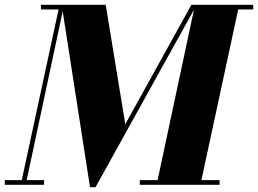

<svg xmlns="http://www.w3.org/2000/svg" viewBox="-49 -770 1075 800"><path d="M326 10 208 -750H391.5L473 -252.5L748.5 -750H770.5L349 10ZM-29 0V-19.5H134.5V0ZM37.5 0 195 -730.5H121.5V-750H218L58 0ZM533.5 0V-19.5H866V0ZM603.5 0 763.5 -750H1006V-730.5H943.5L786 0Z"/></svg>

Font: Bodoni Moda ExtraBold
Style: Italic
Weight: 800
Italic angle: -13°
Version: Version 2.005